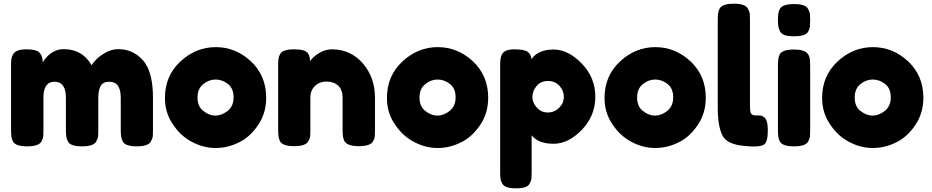

<svg xmlns="http://www.w3.org/2000/svg" viewBox="-20 -795 5061 1043"><path d="M212 -457Q212 -490 195 -509Q179 -527 122 -527Q66 -527 51 -500Q44 -487 42 -475Q40 -459 40 -440V-88Q40 -67 42 -53Q44 -39 50 -27Q64 0 127 0Q190 0 205 -26Q214 -44 215 -53Q216 -60 216 -87V-264Q216 -351 276 -351Q338 -351 338 -264V-89Q338 -69 340 -55Q342 -40 348 -28Q361 0 425 0Q490 0 503 -27Q512 -45 513 -53Q514 -60 514 -88V-263Q514 -306 527 -328Q539 -351 574 -351Q636 -351 636 -264V-89Q636 -69 638 -55Q640 -40 646 -28Q659 0 723 0Q786 0 800 -27Q809 -45 810 -54Q811 -61 811 -88V-263Q811 -406 757 -467Q703 -528 623 -528Q587 -528 553 -509Q520 -490 504 -473Q489 -458 477 -441Q428 -528 325 -528Q259 -528 212 -457Z M876 -263Q876 -182 919 -120Q961 -56 1023 -24Q1085 9 1151 9Q1218 9 1279 -22Q1339 -51 1383 -117Q1426 -181 1426 -264Q1426 -384 1343 -462Q1260 -539 1152 -539Q1044 -539 960 -461Q876 -383 876 -263ZM1085 -192Q1053 -216 1053 -265Q1053 -313 1084 -338Q1115 -363 1151 -363Q1187 -363 1218 -339Q1249 -315 1249 -266Q1249 -218 1216 -192Q1184 -167 1150 -167Q1116 -167 1085 -192Z M1784 -527Q1744 -527 1709 -504Q1695 -496 1682 -483Q1667 -468 1664 -463Q1664 -488 1654 -504Q1640 -527 1579 -527Q1515 -527 1502 -502Q1495 -489 1493 -477Q1491 -461 1491 -443V-89Q1491 -69 1493 -55Q1495 -40 1501 -28Q1515 -1 1578 -1Q1641 -1 1655 -28Q1664 -44 1665 -54Q1666 -61 1666 -88V-265Q1666 -304 1691 -328Q1715 -352 1755 -352Q1793 -352 1818 -329Q1841 -306 1841 -265V-89Q1841 -54 1847 -38Q1857 -1 1929 -1Q1993 -1 2007 -28Q2014 -41 2016 -54Q2017 -61 2017 -88V-264Q2017 -374 1951 -451Q1884 -527 1784 -527Z M2082 -263Q2082 -182 2125 -120Q2167 -56 2229 -24Q2291 9 2357 9Q2424 9 2485 -22Q2545 -51 2589 -117Q2632 -181 2632 -264Q2632 -384 2549 -462Q2466 -539 2358 -539Q2250 -539 2166 -461Q2082 -383 2082 -263ZM2291 -192Q2259 -216 2259 -265Q2259 -313 2290 -338Q2321 -363 2357 -363Q2393 -363 2424 -339Q2455 -315 2455 -266Q2455 -218 2422 -192Q2390 -167 2356 -167Q2322 -167 2291 -192Z M2697 143Q2697 163 2699 177Q2701 189 2708 202Q2716 216 2734 222Q2752 228 2783 228Q2814 228 2832 222Q2851 216 2858 201Q2865 188 2867 176Q2868 169 2868 142V-60Q2905 -14 2987 -14Q3068 -14 3142 -91Q3214 -167 3214 -270Q3214 -373 3141 -449Q3067 -526 2987 -526Q2904 -526 2867 -474Q2864 -501 2846 -514Q2827 -527 2774 -527Q2721 -527 2707 -500Q2701 -489 2699 -475Q2697 -461 2697 -441ZM2895 -328Q2917 -355 2957 -355Q2995 -355 3019 -329Q3043 -302 3043 -269Q3043 -235 3018 -210Q2992 -184 2956 -184Q2919 -184 2896 -211Q2872 -237 2872 -269Q2872 -300 2895 -328Z M3264 -263Q3264 -182 3307 -120Q3349 -56 3411 -24Q3473 9 3539 9Q3606 9 3667 -22Q3727 -51 3771 -117Q3814 -181 3814 -264Q3814 -384 3731 -462Q3648 -539 3540 -539Q3432 -539 3348 -461Q3264 -383 3264 -263ZM3473 -192Q3441 -216 3441 -265Q3441 -313 3472 -338Q3503 -363 3539 -363Q3575 -363 3606 -339Q3637 -315 3637 -266Q3637 -218 3604 -192Q3572 -167 3538 -167Q3504 -167 3473 -192Z M3879 -211Q3879 -104 3907 -55Q3929 -15 4007 -4Q4105 8 4131 -10Q4151 -24 4151 -87Q4151 -144 4131 -158Q4120 -166 4114 -167Q4109 -168 4087 -168Q4066 -168 4060 -178Q4054 -187 4054 -223V-686Q4054 -713 4053 -721Q4052 -730 4043 -748Q4028 -775 3967 -775Q3903 -775 3889 -748Q3883 -736 3881 -722Q3879 -706 3879 -687Z M4206 -88Q4206 -67 4208 -53Q4210 -39 4216 -27Q4230 0 4293 0Q4356 0 4370 -26Q4379 -44 4380 -53Q4381 -60 4381 -87V-437Q4381 -459 4380 -466Q4378 -496 4362 -509Q4342 -526 4294 -526Q4230 -526 4216 -500Q4210 -488 4208 -474Q4206 -458 4206 -439ZM4371 -625Q4378 -638 4380 -651Q4381 -658 4381 -685Q4381 -712 4380 -720Q4379 -728 4370 -746Q4356 -773 4294 -773Q4230 -773 4216 -746Q4210 -735 4208 -721Q4206 -705 4206 -686Q4206 -666 4208 -652Q4210 -640 4217 -625Q4225 -610 4243 -604Q4262 -598 4294 -598Q4324 -598 4344 -604Q4364 -610 4371 -625Z M4446 -263Q4446 -182 4489 -120Q4531 -56 4593 -24Q4655 9 4721 9Q4788 9 4849 -22Q4909 -51 4953 -117Q4996 -181 4996 -264Q4996 -384 4913 -462Q4830 -539 4722 -539Q4614 -539 4530 -461Q4446 -383 4446 -263ZM4655 -192Q4623 -216 4623 -265Q4623 -313 4654 -338Q4685 -363 4721 -363Q4757 -363 4788 -339Q4819 -315 4819 -266Q4819 -218 4786 -192Q4754 -167 4720 -167Q4686 -167 4655 -192Z"/></svg>

Font: FredokaOneMacrons
Style: Regular
Weight: 500
Designer: ""
Foundry: ""
Version: ""